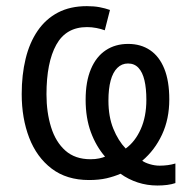

<svg xmlns="http://www.w3.org/2000/svg" viewBox="-20 -565 611 613"><path d="M257.3 -545.4Q280.3 -545.4 298.1 -542Q315.9 -538.6 331.1 -533.2L314.5 -468.3Q302.7 -472.7 287.8 -475.6Q272.9 -478.5 257.8 -478.5Q190.9 -478.5 159.7 -422.1Q128.4 -365.7 128.4 -263.7Q128.4 -206.1 143.1 -158.9Q157.7 -111.8 188.7 -84.2Q219.7 -56.6 269 -56.6Q284.7 -56.6 296.9 -59.3Q309.1 -62 315.4 -64.9Q286.6 -98.1 270 -143.3Q253.4 -188.5 253.4 -246.6Q253.4 -304.7 270.3 -344.5Q287.1 -384.3 317.6 -404.5Q348.1 -424.8 389.2 -424.8Q429.7 -424.8 459.2 -404.8Q488.8 -384.8 504.6 -345.5Q520.5 -306.2 520.5 -247.6Q520.5 -185.1 497.3 -135.3Q474.1 -85.4 434.1 -51.8Q442.9 -45.4 458.5 -40.8Q474.1 -36.1 489.7 -36.1Q502.9 -36.1 515.9 -37.8Q528.8 -39.6 540 -43V19.5Q528.8 23.4 513.9 25.4Q499 27.3 482.4 27.3Q449.7 27.3 419.9 17.6Q390.1 7.8 364.7 -10.3Q344.7 -1.5 320.3 4.2Q295.9 9.8 264.2 9.8Q192.9 9.8 145 -26.6Q97.2 -63 73.2 -125.2Q49.3 -187.5 49.3 -264.6Q49.3 -326.2 61.8 -377.4Q74.2 -428.7 100.1 -466.6Q126 -504.4 165 -524.9Q204.1 -545.4 257.3 -545.4ZM388.7 -362.3Q368.7 -362.3 354.5 -348.1Q340.3 -334 333.3 -307.9Q326.2 -281.7 326.2 -243.7Q326.2 -192.4 341.8 -154.1Q357.4 -115.7 381.3 -90.8Q411.6 -112.8 429.4 -152.8Q447.3 -192.9 447.3 -246.6Q447.3 -282.7 441.2 -308.6Q435.1 -334.5 422.1 -348.4Q409.2 -362.3 388.7 -362.3Z"/></svg>

Font: Open Sans SemiCondensed
Style: Regular
Weight: 400
Width: 4
Designer: Monotype Design Team
Foundry: Monotype Imaging Inc.
Version: Version 3.000